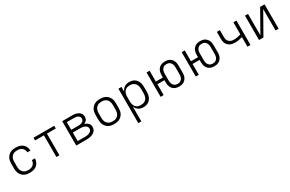

<svg xmlns="http://www.w3.org/2000/svg" viewBox="169 -1931 5362 3548"><g transform="rotate(-30 2850.0 -156.5)"><path d="M298 8Q269 8 240 3Q211 -2 185 -15.5Q159 -29 139 -50Q119 -71 106 -97Q93 -123 88 -152Q83 -181 83 -210V-310Q83 -339 88 -368Q93 -397 106 -423Q119 -449 139 -470Q159 -491 185 -504.5Q211 -518 240 -523Q269 -528 298 -528Q324 -528 350.5 -524Q377 -520 401.5 -510Q426 -500 447 -483Q468 -466 482 -443.5Q496 -421 503.5 -395.5Q511 -370 511 -343Q511 -343 511 -343Q511 -343 511 -343H446Q446 -343 446 -343Q446 -343 446 -343Q446 -370 434.5 -396Q423 -422 401.5 -439.5Q380 -457 352.5 -463.5Q325 -470 298 -470Q277 -470 256.5 -466Q236 -462 217.5 -452Q199 -442 185 -426Q171 -410 162.5 -391Q154 -372 151 -351.5Q148 -331 148 -310V-210Q148 -189 151 -168.5Q154 -148 162.5 -129Q171 -110 185 -94Q199 -78 217.5 -68Q236 -58 256.5 -54Q277 -50 298 -50Q325 -50 352.5 -56.5Q380 -63 401.5 -80.5Q423 -98 434.5 -124Q446 -150 446 -177Q446 -177 446 -177Q446 -177 446 -177H511Q511 -177 511 -177Q511 -177 511 -177Q511 -150 503.5 -124.5Q496 -99 482 -76.5Q468 -54 447 -37Q426 -20 401.5 -10Q377 0 350.5 4Q324 8 298 8Z M868 0V-462H679V-520H1121V-462H932V0Z M1291 0V-520H1509Q1531 -520 1553 -517.5Q1575 -515 1595.5 -508.5Q1616 -502 1635 -490.5Q1654 -479 1668 -462.5Q1682 -446 1689 -424.5Q1696 -403 1696 -382Q1696 -364 1691 -346Q1686 -328 1675.5 -314Q1665 -300 1650 -289.5Q1635 -279 1619 -272Q1640 -265 1659.5 -254.5Q1679 -244 1694.5 -228Q1710 -212 1717.5 -191Q1725 -170 1725 -148Q1725 -123 1716.5 -99.5Q1708 -76 1691 -58.5Q1674 -41 1652 -29.5Q1630 -18 1606.5 -11.5Q1583 -5 1558.5 -2.5Q1534 0 1509 0ZM1356 -298H1509Q1523 -298 1537 -299.5Q1551 -301 1564 -304.5Q1577 -308 1589.5 -314.5Q1602 -321 1611.5 -330.5Q1621 -340 1626 -353.5Q1631 -367 1631 -380Q1631 -394 1626 -407.5Q1621 -421 1611.5 -430.5Q1602 -440 1589.5 -446Q1577 -452 1563.5 -456Q1550 -460 1536.5 -461Q1523 -462 1509 -462H1356ZM1509 -58Q1526 -58 1542 -59Q1558 -60 1574 -64Q1590 -68 1605.5 -74.5Q1621 -81 1633.5 -91.5Q1646 -102 1653 -117Q1660 -132 1660 -149Q1660 -165 1653 -180.5Q1646 -196 1633.5 -206.5Q1621 -217 1606 -223.5Q1591 -230 1575 -234Q1559 -238 1542.5 -239Q1526 -240 1509 -240H1356V-58Z M2100 8Q2071 8 2042 3Q2013 -2 1987 -15.5Q1961 -29 1940 -50Q1919 -71 1906 -97Q1893 -123 1888 -152Q1883 -181 1883 -210V-310Q1883 -339 1888 -368Q1893 -397 1906 -423Q1919 -449 1940 -470Q1961 -491 1987 -504.5Q2013 -518 2042 -523Q2071 -528 2100 -528Q2129 -528 2158 -523Q2187 -518 2213 -504.5Q2239 -491 2260 -470Q2281 -449 2294 -423Q2307 -397 2312 -368Q2317 -339 2317 -310V-210Q2317 -181 2312 -152Q2307 -123 2294 -97Q2281 -71 2260 -50Q2239 -29 2213 -15.5Q2187 -2 2158 3Q2129 8 2100 8ZM2100 -50Q2121 -50 2142 -54Q2163 -58 2181 -68Q2199 -78 2213.5 -93.5Q2228 -109 2236.5 -128Q2245 -147 2248.5 -168Q2252 -189 2252 -210V-310Q2252 -331 2248.5 -352Q2245 -373 2236.5 -392Q2228 -411 2213.5 -426.5Q2199 -442 2181 -452Q2163 -462 2142 -466Q2121 -470 2100 -470Q2079 -470 2058 -466Q2037 -462 2019 -452Q2001 -442 1986.5 -426.5Q1972 -411 1963.5 -392Q1955 -373 1951.5 -352Q1948 -331 1948 -310V-210Q1948 -189 1951.5 -168Q1955 -147 1963.5 -128Q1972 -109 1986.5 -93.5Q2001 -78 2019 -68Q2037 -58 2058 -54Q2079 -50 2100 -50Z M2491 215V-520H2556V-419Q2566 -444 2582.5 -465.5Q2599 -487 2621.5 -501.5Q2644 -516 2670.5 -522Q2697 -528 2724 -528Q2752 -528 2779 -522Q2806 -516 2829.5 -501.5Q2853 -487 2870.5 -465Q2888 -443 2898.5 -417.5Q2909 -392 2913 -365Q2917 -338 2917 -310V-210Q2917 -182 2913 -155Q2909 -128 2898.5 -102.5Q2888 -77 2870.5 -55Q2853 -33 2829.5 -18.5Q2806 -4 2779 2Q2752 8 2724 8Q2697 8 2670.5 2Q2644 -4 2621.5 -18.5Q2599 -33 2582.5 -54.5Q2566 -76 2556 -101V215ZM2701 -50Q2722 -50 2742.5 -54Q2763 -58 2781.5 -68Q2800 -78 2814 -94Q2828 -110 2836.5 -129Q2845 -148 2848.5 -168.5Q2852 -189 2852 -210V-310Q2852 -331 2848.5 -351.5Q2845 -372 2836.5 -391Q2828 -410 2814 -426Q2800 -442 2781.5 -452Q2763 -462 2742.5 -466Q2722 -470 2701 -470Q2680 -470 2660 -466Q2640 -462 2622.5 -451.5Q2605 -441 2591.5 -425Q2578 -409 2570 -390Q2562 -371 2559 -350.5Q2556 -330 2556 -310V-210Q2556 -190 2559 -169.5Q2562 -149 2570 -130Q2578 -111 2591.5 -95Q2605 -79 2622.5 -68.5Q2640 -58 2660 -54Q2680 -50 2701 -50Z M3486 8Q3461 8 3436.5 3Q3412 -2 3390 -14Q3368 -26 3351 -45Q3334 -64 3324 -86.5Q3314 -109 3310 -134Q3306 -159 3306 -184V-231H3156V0H3091V-520H3156V-289H3306V-336Q3306 -361 3310 -386Q3314 -411 3324 -433.5Q3334 -456 3351 -475Q3368 -494 3390 -506Q3412 -518 3436.5 -523Q3461 -528 3486 -528Q3511 -528 3536 -523Q3561 -518 3582.5 -506Q3604 -494 3621 -475Q3638 -456 3648.5 -433.5Q3659 -411 3663 -386Q3667 -361 3667 -336V-184Q3667 -159 3663 -134Q3659 -109 3648.5 -86.5Q3638 -64 3621 -45Q3604 -26 3582.5 -14Q3561 -2 3536 3Q3511 8 3486 8ZM3486 -50Q3503 -50 3519.5 -53.5Q3536 -57 3550 -66.5Q3564 -76 3574.5 -89Q3585 -102 3591 -118Q3597 -134 3599.5 -150.5Q3602 -167 3602 -184V-336Q3602 -353 3599.5 -369.5Q3597 -386 3591 -402Q3585 -418 3574.5 -431Q3564 -444 3550 -453.5Q3536 -463 3519.5 -466.5Q3503 -470 3486 -470Q3469 -470 3452.5 -466.5Q3436 -463 3422 -453.5Q3408 -444 3397.5 -431Q3387 -418 3381 -402Q3375 -386 3372.5 -369.5Q3370 -353 3370 -336V-184Q3370 -167 3372.5 -150.5Q3375 -134 3381 -118Q3387 -102 3397.5 -89Q3408 -76 3422 -66.5Q3436 -57 3452.5 -53.5Q3469 -50 3486 -50Z M4236 8Q4211 8 4186.5 3Q4162 -2 4140 -14Q4118 -26 4101 -45Q4084 -64 4074 -86.5Q4064 -109 4060 -134Q4056 -159 4056 -184V-231H3906V0H3841V-520H3906V-289H4056V-336Q4056 -361 4060 -386Q4064 -411 4074 -433.5Q4084 -456 4101 -475Q4118 -494 4140 -506Q4162 -518 4186.5 -523Q4211 -528 4236 -528Q4261 -528 4286 -523Q4311 -518 4332.5 -506Q4354 -494 4371 -475Q4388 -456 4398.5 -433.5Q4409 -411 4413 -386Q4417 -361 4417 -336V-184Q4417 -159 4413 -134Q4409 -109 4398.5 -86.5Q4388 -64 4371 -45Q4354 -26 4332.5 -14Q4311 -2 4286 3Q4261 8 4236 8ZM4236 -50Q4253 -50 4269.5 -53.5Q4286 -57 4300 -66.5Q4314 -76 4324.5 -89Q4335 -102 4341 -118Q4347 -134 4349.5 -150.5Q4352 -167 4352 -184V-336Q4352 -353 4349.5 -369.5Q4347 -386 4341 -402Q4335 -418 4324.5 -431Q4314 -444 4300 -453.5Q4286 -463 4269.5 -466.5Q4253 -470 4236 -470Q4219 -470 4202.5 -466.5Q4186 -463 4172 -453.5Q4158 -444 4147.5 -431Q4137 -418 4131 -402Q4125 -386 4122.5 -369.5Q4120 -353 4120 -336V-184Q4120 -167 4122.5 -150.5Q4125 -134 4131 -118Q4137 -102 4147.5 -89Q4158 -76 4172 -66.5Q4186 -57 4202.5 -53.5Q4219 -50 4236 -50Z M4944 0V-204Q4905 -193 4865.5 -186Q4826 -179 4786 -179Q4759 -179 4732 -184Q4705 -189 4681 -201Q4657 -213 4637.5 -233Q4618 -253 4607.5 -277.5Q4597 -302 4594 -329.5Q4591 -357 4591 -384V-520H4656V-384Q4656 -364 4658 -345Q4660 -326 4667.5 -308Q4675 -290 4689 -276Q4703 -262 4720 -253Q4737 -244 4756 -240.5Q4775 -237 4795 -237Q4833 -237 4870 -245Q4907 -253 4944 -263V-520H5009V0Z M5191 0V-520H5256V-63L5515 -520H5609V0H5544V-457L5285 0Z"/></g></svg>

Font: Iosevka Aile Custom Light
Style: Regular
Weight: 300
Designer: Belleve Invis
Foundry: Belleve Invis
Version: Version 17.0.2; ttfautohint (v1.8.3)